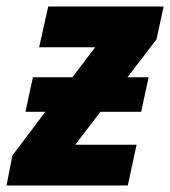

<svg xmlns="http://www.w3.org/2000/svg" viewBox="-48 -569 522 589"><path d="M-28 0H344L371 -125H183L260 -226H385L408 -332H343L432 -448L454 -549H100L72 -424H244L174 -332H53L30 -226H91L-10 -92Z"/></svg>

Font: Noto Sans SemiCondensed ExtraBold
Style: Italic
Weight: 800
Width: 4
Italic angle: -12°
Designer: Monotype Design Team
Foundry: Monotype Imaging Inc.
Version: Version 2.013